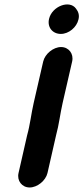

<svg xmlns="http://www.w3.org/2000/svg" viewBox="-20 -720 369 849"><path d="M171 -448 129 -265C118 -217 113 -168 100 -122L62 45C54 79 77 109 111 109C145 109 182 79 190 45L228 -122C241 -169 246 -217 257 -265L299 -448C307 -482 284 -512 250 -512C216 -512 179 -482 171 -448ZM249 -570C284 -570 319 -599 327 -634C332 -654 326 -669 316 -682C287 -722 210 -692 197 -637C188 -600 212 -570 249 -570Z"/></svg>

Font: Electronic
Style: SuThkIt
Weight: 900
Version: Version 1.011